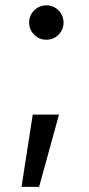

<svg xmlns="http://www.w3.org/2000/svg" viewBox="-20 -541 342 736"><path d="M62.5 175.3 105.5 -101.6H206.1L129.9 175.3ZM157.7 -388.7Q130.4 -388.7 111.1 -408Q91.8 -427.2 91.8 -454.6Q91.8 -481.9 111.1 -501.2Q130.4 -520.5 157.7 -520.5Q185.1 -520.5 204.3 -501.2Q223.6 -481.9 223.6 -454.6Q223.6 -427.2 204.3 -408Q185.1 -388.7 157.7 -388.7Z"/></svg>

Font: Inter-Regular
Style: Regular
Weight: 400
Designer: Rasmus Andersson
Foundry: rsms
Version: Version 4.000;git-a52131595